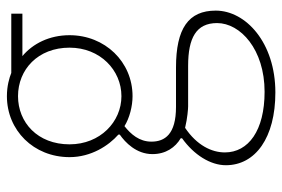

<svg xmlns="http://www.w3.org/2000/svg" viewBox="-154 -426 837 570"><g transform="rotate(-90 265.0 -141.5)"><path d="M275 257C423 257 518 169 518 80C518 -1 465 -38 349 -38H232C151 -38 129 -71 129 -111C129 -147 151 -172 175 -191C199 -176 234 -167 264 -167C366 -167 445 -249 445 -354C445 -414 420 -463 383 -494H509V-527H333C318 -533 294 -540 264 -540C163 -540 83 -461 83 -354C83 -290 117 -238 150 -209V-205C127 -189 92 -156 92 -108C92 -68 112 -40 139 -24V-20C90 15 59 64 59 110C59 198 141 257 275 257ZM264 -200C188 -200 121 -263 121 -354C121 -449 186 -507 264 -507C343 -507 408 -448 408 -354C408 -263 341 -200 264 -200ZM277 225C162 225 97 177 97 107C97 68 118 24 170 -11C199 -4 227 -2 234 -2H354C437 -2 481 22 481 84C481 153 403 225 277 225Z"/></g></svg>

Font: Noto Sans CJK HK Thin
Style: Regular
Weight: 100
Designer: Ryoko NISHIZUKA 西塚涼子 (kana, bopomofo & ideographs); Paul D. Hunt (Latin, Greek & Cyrillic); Sandoll Communications 산돌커뮤니
Foundry: Adobe
Version: Version 2.004;hotconv 1.0.118;makeotfexe 2.5.65603